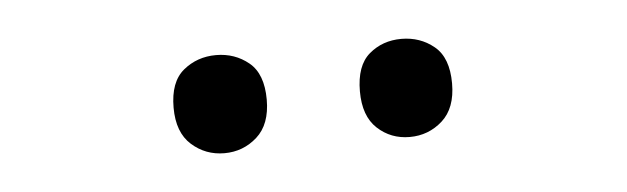

<svg xmlns="http://www.w3.org/2000/svg" viewBox="-25 -777 630 193"><g transform="rotate(-5 290.0 -680.5)"><path d="M149 -681Q149 -707 163 -718.5Q177 -730 196 -730Q215 -730 229 -718.5Q243 -707 243 -681Q243 -656 229 -643.5Q215 -631 196 -631Q177 -631 163 -643.5Q149 -656 149 -681ZM337 -681Q337 -707 350.5 -718.5Q364 -730 383 -730Q402 -730 416 -718.5Q430 -707 430 -681Q430 -656 416 -643.5Q402 -631 383 -631Q364 -631 350.5 -643.5Q337 -656 337 -681Z"/></g></svg>

Font: Noto Sans Rejang
Style: Regular
Weight: 400
Designer: Monotype Design Team
Foundry: Monotype Imaging Inc.
Version: Version 2.001; ttfautohint (v1.8.4.7-5d5b)